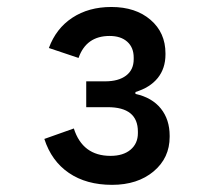

<svg xmlns="http://www.w3.org/2000/svg" viewBox="-20 -875 640 550"><path d="M301 -345.5Q227.5 -345.5 177.5 -379.5Q127.5 -413.5 107 -477L191.5 -507Q216.5 -428.5 296.5 -428.5Q333 -428.5 354 -446.2Q375 -464 375 -493.5V-498Q375 -568 288.5 -568H227V-642H281Q319.5 -642 341.2 -658.5Q363 -675 363 -705.5V-710Q363 -739 344.5 -755.5Q326 -772 294 -772Q227 -772 205 -709L120 -737.5Q140.5 -793.5 187.2 -824.2Q234 -855 299 -855Q368.5 -855 411.2 -818.2Q454 -781.5 454 -722V-719Q454 -679 431.8 -651.5Q409.5 -624 368 -611.5V-606Q415.5 -595.5 440.8 -564Q466 -532.5 466 -486V-483Q466 -422.5 420 -384Q374 -345.5 301 -345.5Z"/></svg>

Font: Google Sans Code
Style: Regular
Weight: 400
Monospace: yes
Designer: Google Sans Code Authors
Foundry: Google LLC
Version: Version 6.000